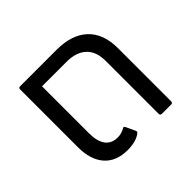

<svg xmlns="http://www.w3.org/2000/svg" viewBox="-137 -719 890 890"><g transform="rotate(-45 308.5 -274.0)"><path d="M330 -555Q430 -555 483.5 -504.5Q537 -454 537 -359V-11Q537 0 526 0H466Q455 0 455 -11V-359Q455 -419 421 -451Q387 -483 323 -483H163V-175Q163 -122 183.5 -94.5Q204 -67 244 -67Q268 -67 289 -79Q294 -82 296 -82Q300 -82 303 -76L324 -31Q326 -27 326 -24Q326 -21 322 -17Q291 7 235 7Q161 7 121 -38Q81 -83 81 -166V-545Q81 -555 91 -555Z"/></g></svg>

Font: LINE Seed Sans TH App
Style: Regular
Weight: 400
Designer: Dalton Maag Ltd | Thai characters by Cadson Demak Co.,Ltd.
Foundry: Dalton Maag Ltd
Version: Version 1.003